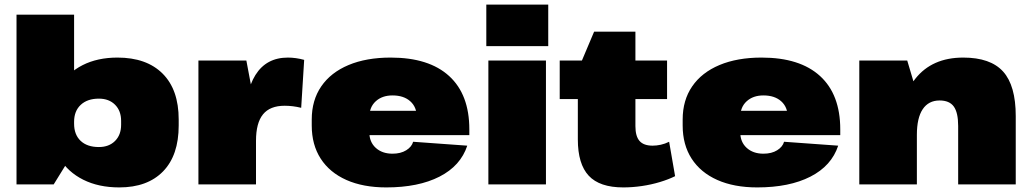

<svg xmlns="http://www.w3.org/2000/svg" viewBox="-20 -804 4494 837"><path d="M500 13Q410 13 343 -20.5Q276 -54 239.5 -114.5Q203 -175 202 -257V-284Q203 -366 239 -426.5Q275 -487 340 -520Q405 -553 492 -553Q619 -553 689 -483Q759 -413 759 -283V-257Q759 -127 691 -57Q623 13 500 13ZM52 -740H303V-144L214 0H52ZM411 -163Q455 -163 481.5 -189.5Q508 -216 508 -260V-277Q508 -321 481.5 -347.5Q455 -374 411 -374Q361 -374 332 -347Q303 -320 303 -273V-265Q303 -217 331.5 -190Q360 -163 411 -163Z M845 -540H1054L1096 -317V0H845ZM1046 -252Q1046 -401 1093.5 -477Q1141 -553 1235 -553Q1252 -553 1270 -550.5Q1288 -548 1306 -543L1293 -334Q1257 -343 1221 -343Q1157 -343 1126.5 -305.5Q1096 -268 1096 -190Z M1664 13Q1563 13 1490 -19.5Q1417 -52 1378 -112.5Q1339 -173 1339 -257V-283Q1339 -367 1380.5 -427.5Q1422 -488 1499.5 -520.5Q1577 -553 1683 -553Q1850 -553 1938 -472.5Q2026 -392 2026 -240V-215H1545V-321H1829L1797 -281V-293Q1797 -337 1768.5 -362.5Q1740 -388 1691 -388Q1646 -388 1618 -362.5Q1590 -337 1590 -293V-228Q1590 -185 1618 -159.5Q1646 -134 1691 -134Q1727 -134 1751 -149Q1775 -164 1781 -186L2017 -169Q1988 -81 1896 -34Q1804 13 1664 13Z M2360 -540V0H2109V-540ZM2370 -784V-603H2100V-784Z M2697 13Q2594 13 2546.5 -38Q2499 -89 2499 -196V-498L2570 -666H2750V-254Q2750 -210 2768 -189.5Q2786 -169 2825 -169Q2842 -169 2860.5 -173Q2879 -177 2897 -186L2923 -36Q2895 -22 2857 -10.5Q2819 1 2778 7Q2737 13 2697 13ZM2420 -540H2888V-372H2420Z M3281 13Q3180 13 3107 -19.5Q3034 -52 2995 -112.5Q2956 -173 2956 -257V-283Q2956 -367 2997.5 -427.5Q3039 -488 3116.5 -520.5Q3194 -553 3300 -553Q3467 -553 3555 -472.5Q3643 -392 3643 -240V-215H3162V-321H3446L3414 -281V-293Q3414 -337 3385.5 -362.5Q3357 -388 3308 -388Q3263 -388 3235 -362.5Q3207 -337 3207 -293V-228Q3207 -185 3235 -159.5Q3263 -134 3308 -134Q3344 -134 3368 -149Q3392 -164 3398 -186L3634 -169Q3605 -81 3513 -34Q3421 13 3281 13Z M4157 -255Q4157 -313 4138 -339.5Q4119 -366 4076 -366Q4028 -366 4002.5 -328Q3977 -290 3977 -216L3897 -117V-192Q3897 -368 3970 -460.5Q4043 -553 4179 -553Q4298 -553 4353 -492Q4408 -431 4408 -298V0H4157ZM3726 -540H3935L3977 -399V0H3726Z"/></svg>

Font: Pathway Extreme 8pt Thin 12pt Black
Style: Regular
Weight: 900
Version: Version 1.001;gftools[0.9.26]